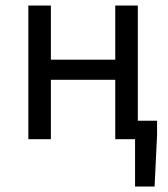

<svg xmlns="http://www.w3.org/2000/svg" viewBox="-20 -506 610 698"><path d="M471 172V0H399V-216H165V0H83V-486H165V-289H399V-486H481V-67H551V-15L542 172Z"/></svg>

Font: Swei Fan Sans CJK TC
Style: Regular
Weight: 400
Version: Version 2.130